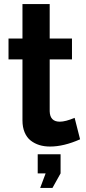

<svg xmlns="http://www.w3.org/2000/svg" viewBox="-20 -714 424 947"><path d="M375 -26.9Q294.9 8.8 227.1 8.8Q198.2 8.8 174.3 1.5Q150.4 -5.9 131.3 -20.8Q112.3 -35.6 101.6 -61Q90.8 -86.4 90.8 -120.1V-420.9H22V-523.9H90.8V-693.8H225.1V-523.9H335V-420.9H225.1V-165Q226.6 -113.8 274.9 -113.8Q303.2 -113.8 348.1 -132.8ZM178.2 212.9 205.1 141.1H166V46.9H278.8V141.1L238.8 212.9Z"/></svg>

Font: Rawline
Style: Bold
Weight: 700
Designer: Matt McInerney, Pablo Impallari, Rodrigo Fuenzalida
Foundry: Matt McInerney, Pablo Impallari, Rodrigo Fuenzalida
Version: Version 4.020;PS 004.020;hotconv 1.0.88;makeotf.lib2.5.64775